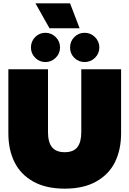

<svg xmlns="http://www.w3.org/2000/svg" viewBox="-20 -1113 774 1148"><path d="M192 -1093H399L456 -944H276ZM165 -829Q165 -866 190.5 -891.5Q216 -917 251 -917Q287 -917 313 -891.5Q339 -866 339 -829Q339 -793 313 -767.5Q287 -742 251 -742Q216 -742 190.5 -767.5Q165 -793 165 -829ZM399 -829Q399 -866 424.5 -891.5Q450 -917 486 -917Q522 -917 548 -891Q574 -865 574 -829Q574 -793 548 -767.5Q522 -742 486 -742Q450 -742 424.5 -767Q399 -792 399 -829ZM30 -315V-699H267V-322Q267 -263 291 -233Q315 -203 367 -203Q419 -203 442.5 -233Q466 -263 466 -322V-699H704V-315Q704 -219 668 -145Q632 -71 556 -28Q480 15 367 15Q254 15 178 -28Q102 -71 66 -145Q30 -219 30 -315Z"/></svg>

Font: Prompt Black
Style: Regular
Weight: 900
Designer: Katatrad Team
Foundry: CadsonDemak
Version: Version 1.001